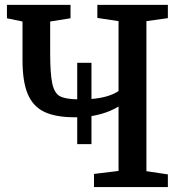

<svg xmlns="http://www.w3.org/2000/svg" viewBox="-20 -763 747 783"><path d="M294.9 -284.7H285.6Q207.5 -284.7 161.1 -306.6Q114.7 -328.6 93.3 -379.2Q71.8 -429.7 71.8 -517.6V-675.3L8.3 -688.5V-743.2H267.6V-688.5L184.6 -675.3V-546.9Q184.6 -460 193.4 -421.4Q202.1 -382.8 224.1 -370.8Q246.1 -358.9 294.9 -357.9V-506.8H353V-359.4Q423.8 -365.2 463.4 -391.6V-676.8L377 -689.9V-743.2H664.6V-689L577.1 -676.8V-64.9L664.6 -51.8V0H363.3V-53.7L463.4 -65.9V-328.6Q417 -300.3 353 -289.6V-175.3H294.9Z"/></svg>

Font: Merriweather
Style: Regular
Weight: 400
Designer: Eben Sorkin
Foundry: Eben Sorkin
Version: Version 1.584; ttfautohint (v1.6)